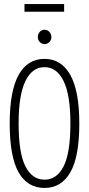

<svg xmlns="http://www.w3.org/2000/svg" viewBox="-20 -918 440 949"><path d="M200 11Q116 11 72 -66Q28 -143 28 -308Q28 -468 72 -547.5Q116 -627 200 -627Q283 -627 327.5 -547.5Q372 -468 372 -308Q372 -143 327.5 -66Q283 11 200 11ZM200 -30Q261 -30 294.5 -96Q328 -162 328 -308Q328 -448 294.5 -517Q261 -586 200 -586Q139 -586 105.5 -517Q72 -448 72 -308Q72 -162 105.5 -96Q139 -30 200 -30ZM200 -700Q187 -700 177 -710Q167 -720 167 -735Q167 -750 176.5 -760.5Q186 -771 200 -771Q214 -771 224 -760.5Q234 -750 234 -735Q234 -720 224 -710Q214 -700 200 -700ZM101 -860V-898H297V-860Z"/></svg>

Font: Inconsolata Condensed Light
Style: Regular
Weight: 300
Width: 3
Monospace: yes
Designer: Raph Levien, Cyreal, Brenton Simpson
Foundry: Raph Levien, Cyreal, Google
Version: Version 3.001; ttfautohint (v1.8.2.53-6de2)